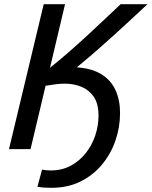

<svg xmlns="http://www.w3.org/2000/svg" viewBox="-20 -713 725 918"><path d="M225 185Q210 185 193 184Q176 183 159 180L181 98Q192 100 202 101Q212 102 222 102Q276 102 318 79.5Q360 57 390 19Q420 -19 435.5 -65.5Q451 -112 451 -160Q451 -217 428.5 -250Q406 -283 369.5 -298Q333 -313 289 -313Q268 -313 245 -310Q222 -307 198 -303L126 0H23L189 -693H291L219 -389Q262 -423 309.5 -464.5Q357 -506 403 -548.5Q449 -591 489 -629Q529 -667 557 -693H685Q651 -661 610.5 -623.5Q570 -586 525.5 -545.5Q481 -505 435.5 -465.5Q390 -426 347 -391Q347 -391 347 -391Q347 -391 348 -391Q420 -386 465.5 -357.5Q511 -329 532.5 -281.5Q554 -234 554 -173Q554 -105 532 -41Q510 23 467.5 74Q425 125 364.5 155Q304 185 225 185Z"/></svg>

Font: Ubuntu Sans Medium
Style: Italic
Weight: 500
Italic angle: -13.5°
Designer: Dalton Maag Ltd
Foundry: Dalton Maag Ltd
Version: Version 1.006